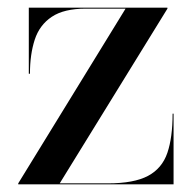

<svg xmlns="http://www.w3.org/2000/svg" viewBox="-20 -480 504 500"><path d="M203.5 -457.5Q146.5 -457.5 114.8 -436.2Q83 -415 70.5 -376.8Q58 -338.5 58 -288H55V-460H416V-457.5L135.5 -2.5H260.5Q329 -2.5 365.5 -22Q402 -41.5 415.8 -81.8Q429.5 -122 429.5 -184H432V0H27.5V-2.5L307 -457.5Z"/></svg>

Font: Bodoni* 72pt
Style: Regular
Weight: 400
Version: Version 2.3